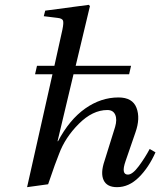

<svg xmlns="http://www.w3.org/2000/svg" viewBox="-20 -762 663 794"><path d="M92 12 197 -455H125L133 -490H205L238 -639Q244 -668 240.5 -677Q237 -686 218 -688L161 -695L167 -718L347 -742L352 -737L293 -490H522L514 -455H284L218 -178H220Q267 -267 332 -313Q397 -359 470 -359Q528 -359 544.5 -316Q561 -273 540 -214L499 -95Q480 -40 509 -40Q528 -40 554 -75Q580 -110 599 -146L623 -132Q595 -69 554 -28.5Q513 12 464 12Q422 12 408.5 -17Q395 -46 412 -96L456 -237Q465 -268 456.5 -287.5Q448 -307 424 -307Q363 -307 306 -250Q249 -193 224 -125Q211 -94 179 0Z"/></svg>

Font: Lingua Franca
Style: Italic
Weight: 400
Italic angle: -13°
Version: Version 1.19